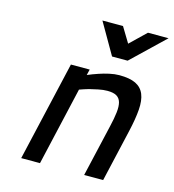

<svg xmlns="http://www.w3.org/2000/svg" viewBox="-110 -836 839 928"><g transform="rotate(15 309.5 -372.0)"><path d="M81 0 196 -499H290L283 -470Q309 -481 336 -490Q359 -498 386 -504Q413 -510 436 -510Q488 -510 518 -495.5Q548 -481 560.5 -450.5Q573 -420 569.5 -373Q566 -326 551 -261L491 0H396L456 -260Q466 -302 469.5 -333Q473 -364 467.5 -383.5Q462 -403 446 -412.5Q430 -422 400 -422Q379 -422 355 -417Q331 -412 311 -407Q287 -400 265 -392L175 0ZM288 -744H391L437 -668L516 -744H619L456 -588H378Z"/></g></svg>

Font: Panefresco 600wt
Style: Italic
Weight: 600
Foundry: Campivisivi & Chank Co
Version: Version 1.000